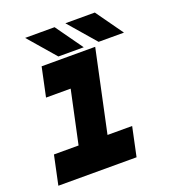

<svg xmlns="http://www.w3.org/2000/svg" viewBox="-127 -783 784 879"><g transform="rotate(-20 264.5 -344.0)"><path d="M7 0 37 -141.5H157L212 -398.5H92L122 -540H383L298 -141.5H418L388 0ZM529 -556H405.5L291.5 -688H435ZM333 -556H209.5L95.5 -688H239Z"/></g></svg>

Font: Tourney Expanded Black
Style: Italic
Weight: 900
Width: 7
Italic angle: -12°
Designer: Tyler Finck
Foundry: Etcetera Type Co
Version: Version 1.010; ttfautohint (v1.8.3)